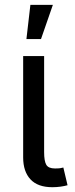

<svg xmlns="http://www.w3.org/2000/svg" viewBox="-20 -781 315 805"><path d="M199.7 3.9Q138.2 3.9 107.7 -29.1Q77.1 -62 77.1 -121.1V-545.9H165V-143.1Q165 -105.5 174.1 -90.1Q183.1 -74.7 210.4 -74.7Q224.6 -74.7 231.9 -75.7Q239.3 -76.7 245.6 -78.6L263.2 -4.4Q251.5 -1 234.4 1.5Q217.3 3.9 199.7 3.9ZM90.8 -617.2 107.4 -760.7H201.7L151.9 -617.2Z"/></svg>

Font: Inter Variable
Style: Regular
Weight: 400
Designer: Rasmus Andersson
Foundry: rsms
Version: Version 4.001;git-9221beed3